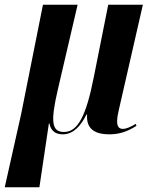

<svg xmlns="http://www.w3.org/2000/svg" viewBox="-50 -556 643 809"><path d="M-30 233H116L156 -36H158C165 -2 186 10 215 10C260 10 292 -28 314 -73H317C312 -7 358 10 410 10C448 10 484 1 525 -26L522 -34C502 -22 483 -13 468 -13C453 -13 433 -19 450 -90L552 -536H406L345 -230C313 -68 278 0 220 0C169 0 161 -39 194 -180L277 -536H131L39 -75Z"/></svg>

Font: Noto Serif Display Condensed
Style: Bold Italic
Weight: 700
Width: 3
Italic angle: -12°
Designer: Monotype Design Team
Foundry: Monotype Imaging Inc.
Version: Version 2.009